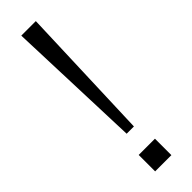

<svg xmlns="http://www.w3.org/2000/svg" viewBox="-245 -707 710 710"><g transform="rotate(-45 109.5 -352.5)"><path d="M91 -173 72 -705H148L129 -173ZM67 0V-86H152V0Z"/></g></svg>

Font: Winston Light
Style: Regular
Weight: 300
Designer: Original fonts by Vernon Adams / Changes by Cristiano Sobral
Foundry: Original fonts by Vernon Adams / Changes by Cristiano Sobral
Version: Version 2.503;July 17, 2020;FontCreator 13.0.0.2655 64-bit